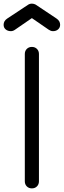

<svg xmlns="http://www.w3.org/2000/svg" viewBox="-37 -1040 352 1060"><path d="M139 0Q122 0 111 -11Q100 -22 100 -39V-742Q100 -759 111 -770Q122 -781 139 -781Q156 -781 167 -770Q178 -759 178 -742V-39Q178 -22 167 -11Q156 0 139 0ZM23 -868Q6 -868 -5.5 -877.5Q-17 -887 -17 -903Q-17 -924 2 -937L120 -1015Q128 -1020 139 -1020Q145 -1020 150 -1018.5Q155 -1017 159 -1015L276 -937Q295 -924 295 -903Q295 -888 284 -878Q273 -868 256 -868Q249 -868 243.5 -870Q238 -872 232 -876L139 -940L46 -876Q35 -868 23 -868Z"/></svg>

Font: Comfortaa
Style: Regular
Weight: 400
Designer: Johan Aakerlund
Foundry: Johan Aakerlund
Version: Version 3.104; ttfautohint (v1.8.1.43-b0c9)